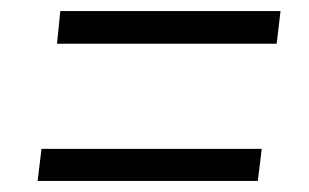

<svg xmlns="http://www.w3.org/2000/svg" viewBox="-20 -502 559 347"><path d="M480 -423H83L89 -482H487ZM446 -175H48L55 -233H453Z"/></svg>

Font: Merriweather Sans Variable Regular
Style: Italic
Weight: 300
Italic angle: -8°
Designer: Eben Sorkin
Foundry: Eben Sorkin
Version: Version 2.001